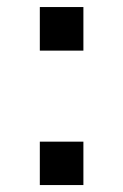

<svg xmlns="http://www.w3.org/2000/svg" viewBox="-20 -533 354 553"><path d="M220.2 -512.7V-387.2H94.7V-512.7ZM220.2 -125V0H94.7V-125Z"/></svg>

Font: Arimo SemiBold
Style: Regular
Weight: 600
Designer: Steve Matteson
Foundry: Monotype Imaging Inc.
Version: Version 1.33